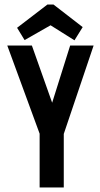

<svg xmlns="http://www.w3.org/2000/svg" viewBox="-20 -823 440 843"><path d="M154 0V-236L12 -623H120L209 -372L288 -623H391L260 -235V0ZM88 -647 55 -701 188 -803H215L343 -704L307 -646L202 -712Z"/></svg>

Font: Inconsolata Condensed ExtraBold
Style: Regular
Weight: 800
Width: 3
Monospace: yes
Designer: Raph Levien, Cyreal, Brenton Simpson
Foundry: Raph Levien, Cyreal, Google
Version: Version 3.001; ttfautohint (v1.8.2.53-6de2)